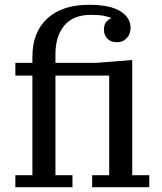

<svg xmlns="http://www.w3.org/2000/svg" viewBox="-20 -780 675 800"><path d="M44 -50H115V-465H44V-518H115V-544Q115 -645 176.5 -702.5Q238 -760 352 -760Q438 -760 481 -733.5Q524 -707 524 -664Q524 -638 508 -621Q492 -604 467 -604Q441 -604 427 -619.5Q413 -635 413 -656Q413 -675 421 -686.5Q429 -698 442 -703V-706Q428 -711 410.5 -714.5Q393 -718 358 -718Q285 -718 248 -673.5Q211 -629 211 -554V-518H379L531 -530V-50H602V0H364V-50H435V-465H211V-50H282V0H44Z"/></svg>

Font: IBM Plex Serif Text
Style: Regular
Weight: 450
Designer: Mike Abbink, Paul van der Laan, Pieter van Rosmalen
Foundry: Bold Monday
Version: Version 3.001